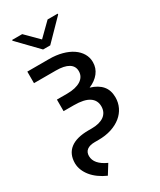

<svg xmlns="http://www.w3.org/2000/svg" viewBox="-239 -829 940 1125"><g transform="rotate(-30 231.5 -266.5)"><path d="M181.8 -545.5Q228.7 -545.5 267.9 -535Q307.2 -524.5 335.4 -505.5Q363.6 -486.5 379.3 -460Q394.9 -433.6 394.9 -402Q394.9 -361.5 370.7 -330.6Q346.6 -299.7 303.3 -281.6Q353.7 -266.7 380 -236Q406.2 -205.3 406.2 -157Q406.2 -121.4 391.5 -90.9Q376.8 -60.4 349.3 -38Q321.7 -15.6 282.5 -2.8Q243.3 9.9 194.6 9.9H170.5Q135.7 9.9 117.5 23.6Q99.4 37.3 99.4 63.9Q99.4 91.6 119.1 114.5Q138.8 137.4 177.6 154.8L137.8 218.8Q107.6 205.6 83.5 188Q59.3 170.5 42.6 149.9Q25.9 129.3 16.7 106.5Q7.5 83.8 7.1 59.7Q7.1 -3.2 49.2 -35.7Q91.3 -68.2 173.3 -68.2H194.6Q221.2 -68.2 242.2 -73.7Q263.1 -79.2 277.9 -89.8Q292.6 -100.5 300.4 -116.3Q308.2 -132.1 308.2 -152.7Q308.2 -194.2 274.5 -216.4Q240.8 -238.6 171.9 -238.6H102.3V-316.8H171.9Q201 -316.8 224.3 -322.3Q247.5 -327.8 263.7 -338.1Q279.8 -348.4 288.4 -363.3Q296.9 -378.2 296.9 -397Q296.9 -431.5 267.6 -449.4Q238.3 -467.3 181.8 -467.3H34.1V-545.5ZM203.1 -665.5 289.8 -750.7H358V-745L227.3 -611.5H179L49.7 -745V-750.7H117.9Z"/></g></svg>

Font: Fast_Sans-Dotted
Style: Regular
Weight: 400
Version: Version 3.018